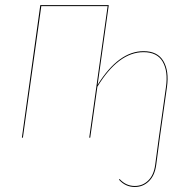

<svg xmlns="http://www.w3.org/2000/svg" viewBox="-20 -537 759 749"><path d="M540 -337.4Q594.7 -337.4 617.4 -298.8Q640.1 -260.3 631.3 -197.3L603.5 0L589.4 106Q584 147.5 561 169.9Q538.1 192.4 505.9 192.4Q469.2 192.4 444.3 164.1L446.3 161.1Q471.2 188.5 505.9 188.5Q536.6 188.5 558.3 167.2Q580.1 146 585.4 106L599.6 0L627.4 -197.3Q636.2 -258.8 614.7 -296.1Q593.3 -333.5 540 -333.5Q441.9 -333.5 359.9 -198.7L332 0H328.1L399.9 -513.2H141.1L69.3 0H65.4L137.2 -517.1H404.3L360.8 -206.1Q442.9 -337.4 540 -337.4Z"/></svg>

Font: Fira Sans Compressed Four
Style: Italic
Weight: 100
Width: 3
Italic angle: -8°
Designer: Carrois Corporate & Edenspiekermann AG
Foundry: Carrois Corporate GbR & Edenspiekermann AG
Version: Version 4.203;PS 004.203;hotconv 1.0.88;makeotf.lib2.5.64775